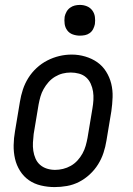

<svg xmlns="http://www.w3.org/2000/svg" viewBox="-20 -753 540 781"><path d="M202 8Q174 8 146.5 1.5Q119 -5 97.5 -20Q76 -35 61.5 -58Q47 -81 41 -107.5Q35 -134 35.5 -162.5Q36 -191 41 -219L61 -339Q65 -364 73 -388.5Q81 -413 95 -435.5Q109 -458 129 -476.5Q149 -495 172.5 -507Q196 -519 221 -525Q246 -531 272 -531Q300 -531 327 -523Q354 -515 375.5 -500Q397 -485 411.5 -462Q426 -439 432.5 -412.5Q439 -386 438 -357.5Q437 -329 433 -301L413 -181Q409 -156 401 -131.5Q393 -107 379 -84.5Q365 -62 345 -43.5Q325 -25 301.5 -13Q278 -1 252.5 3.5Q227 8 202 8ZM204 -62Q220 -62 236.5 -66Q253 -70 268 -78.5Q283 -87 295 -100Q307 -113 315.5 -128.5Q324 -144 328.5 -160Q333 -176 336 -192L356 -312Q359 -329 360 -346.5Q361 -364 358.5 -380.5Q356 -397 349 -412.5Q342 -428 330 -438.5Q318 -449 301.5 -453.5Q285 -458 268 -458Q251 -458 235 -454Q219 -450 204 -441Q189 -432 177.5 -419Q166 -406 157.5 -391Q149 -376 144.5 -360Q140 -344 137 -328L117 -208Q115 -191 114 -173.5Q113 -156 115.5 -139.5Q118 -123 124.5 -108Q131 -93 143 -82.5Q155 -72 171 -67Q187 -62 204 -62ZM305 -608Q290 -608 276 -613Q262 -618 253.5 -629.5Q245 -641 243 -655.5Q241 -670 243 -685Q245 -695 250.5 -705Q256 -715 265 -721.5Q274 -728 284 -730.5Q294 -733 305 -733Q320 -733 333.5 -727.5Q347 -722 355.5 -710.5Q364 -699 366 -684.5Q368 -670 366 -655Q364 -645 359 -635Q354 -625 345 -618.5Q336 -612 325.5 -610Q315 -608 305 -608Z"/></svg>

Font: Iosevka Gothic
Style: Italic
Weight: 400
Italic angle: -9°
Monospace: yes
Designer: Belleve Invis
Foundry: Belleve Invis
Version: Version 15.5.1; ttfautohint (v1.8.4)